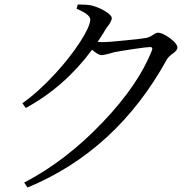

<svg xmlns="http://www.w3.org/2000/svg" viewBox="-20 -791 852 857"><path d="M103 46 88 24Q276 -74 440 -247Q598 -413 658 -566Q664 -581 650 -581Q635 -581 575 -572Q521 -564 490 -558Q483 -556 469 -552Q443 -545 434 -545Q418 -545 391 -569Q268 -403 95 -309L80 -330Q154 -383 228 -464Q294 -536 339 -606Q383 -675 383 -704Q383 -726 322 -752L327 -771Q365 -771 387 -767Q417 -760 448 -742Q479 -723 479 -710Q479 -699 465 -679Q455 -667 450 -658Q448 -654 443 -646Q425 -617 416 -604Q423 -603 435 -603Q468 -603 542 -611Q608 -617 634 -622Q648 -625 664 -636Q677 -645 685 -645Q705 -645 738 -621Q772 -596 772 -578Q772 -567 752 -552.5Q732 -538 725 -526Q501 -119 103 46Z"/></svg>

Font: Cactus Classical Serif
Style: Regular
Weight: 400
Designer: Henry Chan (via Glyphwiki)、田海東、宇文滿月
Foundry: Moonlit Owen
Version: Version 1.000